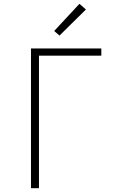

<svg xmlns="http://www.w3.org/2000/svg" viewBox="-20 -990 640 1010"><path d="M143 0V-735H513V-697H185V0ZM293 -803 265 -827 398 -970 432 -940Z"/></svg>

Font: Iosevka SS04 XLt Ex
Style: Regular
Weight: 200
Width: 7
Monospace: yes
Designer: Belleve Invis
Foundry: Belleve Invis
Version: Version 19.0.0; ttfautohint (v1.8.4)